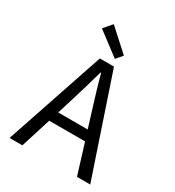

<svg xmlns="http://www.w3.org/2000/svg" viewBox="-204 -986 1008 1105"><g transform="rotate(30 300.0 -433.5)"><path d="M232 -367 201 -267H397L366 -367Q349 -422 332.5 -476.5Q316 -531 301 -588H297Q281 -531 265 -476.5Q249 -422 232 -367ZM32 0 253 -656H347L568 0H480L418 -200H180L117 0ZM329 -697 177 -812 224 -867 365 -739Z"/></g></svg>

Font: Source Code Pro
Style: Regular
Weight: 400
Monospace: yes
Designer: Paul D. Hunt, Teo Tuominen
Foundry: Adobe Systems Incorporated
Version: Version 2.030;PS 1.000;hotconv 16.6.51;makeotf.lib2.5.65220